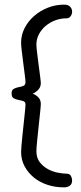

<svg xmlns="http://www.w3.org/2000/svg" viewBox="-20 -788 350 828"><path d="M30 -385Q30 -400 39.5 -405Q49 -410 60 -412Q71 -414 80.5 -417.5Q90 -421 90 -434Q90 -441 87 -464Q84 -487 80.5 -514.5Q77 -542 74 -567Q71 -592 71 -604Q71 -637 86 -666.5Q101 -696 126.5 -718.5Q152 -741 185.5 -754.5Q219 -768 257 -768Q275 -768 283 -758.5Q291 -749 291 -738Q291 -727 284.5 -718Q278 -709 267 -709Q241 -709 217.5 -700Q194 -691 176 -675.5Q158 -660 147.5 -639.5Q137 -619 137 -596Q137 -585 140 -560.5Q143 -536 146.5 -509Q150 -482 153 -459Q156 -436 156 -429Q156 -411 142.5 -398.5Q129 -386 120 -384Q130 -382 143 -370.5Q156 -359 156 -340Q156 -331 153 -303Q150 -275 146.5 -242Q143 -209 140 -179Q137 -149 137 -136Q137 -107 151.5 -88.5Q166 -70 186 -59Q206 -48 228.5 -43.5Q251 -39 267 -39Q281 -39 286 -29Q291 -19 291 -10Q291 5 281.5 12.5Q272 20 256 20Q218 20 184.5 9Q151 -2 126 -22.5Q101 -43 86 -71Q71 -99 71 -133Q71 -141 72.5 -158Q74 -175 76 -196Q78 -217 80.5 -239.5Q83 -262 85 -282Q87 -302 88.5 -316.5Q90 -331 90 -336Q90 -349 80.5 -352Q71 -355 60 -357Q49 -359 39.5 -364Q30 -369 30 -385Z"/></svg>

Font: AkaAcidDosis
Style: Regular
Weight: 400
Designer: Edgar Tolentino, Pablo Impallari, Igino Marini, Aka-Acid
Foundry: Edgar Tolentino, Pablo Impallari, Igino Marini, Cyberella
Version: Version 1.007